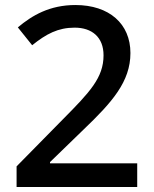

<svg xmlns="http://www.w3.org/2000/svg" viewBox="-20 -744 612 764"><path d="M526 0V-94H179V-99L312 -228C426 -337 499 -419 499 -533C499 -649 415 -724 280 -724C178 -724 108 -683 51 -635L108 -564C164 -609 211 -634 277 -634C346 -634 392 -596 392 -524C392 -435 338 -378 230 -269L46 -82V0Z"/></svg>

Font: Noto Sans Bamum Medium
Style: Regular
Weight: 500
Designer: Monotype Design Team
Foundry: Monotype Imaging Inc.
Version: Version 2.002